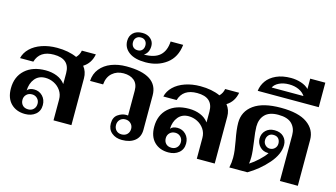

<svg xmlns="http://www.w3.org/2000/svg" viewBox="-94 -1182 2661 1522"><g transform="rotate(15 1236.5 -421.0)"><path d="M526 -479Q558 -439 558 -384V0H411V-171Q411 -212 389.5 -243.5Q368 -275 334 -292Q300 -309 263 -309Q208 -309 177 -271Q146 -233 144 -174Q151 -185 166 -191Q181 -197 200 -197Q242 -197 270 -168Q298 -139 298 -94Q298 -46 264.5 -18Q231 10 179 10Q107 10 63 -34Q19 -78 19 -158Q19 -254 81.5 -310.5Q144 -367 250 -367Q301 -367 343 -350Q385 -333 411 -298V-387Q411 -504 280 -504Q164 -504 136 -408H27Q37 -453 73.5 -488.5Q110 -524 166.5 -543.5Q223 -563 291 -563Q385 -563 454 -532Q479 -557 485 -592H600Q586 -516 526 -479ZM131 -94Q131 -67 147.5 -49.5Q164 -32 194 -32Q221 -32 238 -49.5Q255 -67 255 -94Q255 -120 237.5 -137.5Q220 -155 194 -155Q166 -155 148.5 -137.5Q131 -120 131 -94Z M856 -94Q856 -145 889 -168Q922 -191 957 -191Q967 -191 972 -190V-394Q972 -449 939.5 -476.5Q907 -504 852 -504Q797 -504 759.5 -471Q722 -438 717 -377H610Q613 -436 647 -478Q681 -520 736.5 -541.5Q792 -563 860 -563Q1119 -563 1119 -394V-112Q1119 -54 1080 -22Q1041 10 974 10Q923 10 889.5 -18Q856 -46 856 -94ZM1023 -94Q1023 -120 1005 -137.5Q987 -155 960 -155Q933 -155 916 -137.5Q899 -120 899 -94Q899 -67 915.5 -49.5Q932 -32 960 -32Q989 -32 1006 -49.5Q1023 -67 1023 -94Z M812 -760Q812 -801 838.5 -826.5Q865 -852 914 -852Q955 -852 981.5 -828.5Q1008 -805 1008 -770Q1008 -714 968 -689Q1056 -689 1099 -728Q1142 -767 1146 -844H1249Q1238 -740 1166.5 -686.5Q1095 -633 995 -633Q907 -633 859.5 -668Q812 -703 812 -760ZM961 -762Q961 -785 947.5 -799.5Q934 -814 911 -814Q887 -814 873 -799.5Q859 -785 859 -762Q859 -738 873 -723.5Q887 -709 911 -709Q934 -709 947.5 -723.5Q961 -738 961 -762Z M1702 -479Q1734 -439 1734 -384V0H1587V-171Q1587 -212 1565.5 -243.5Q1544 -275 1510 -292Q1476 -309 1439 -309Q1384 -309 1353 -271Q1322 -233 1320 -174Q1327 -185 1342 -191Q1357 -197 1376 -197Q1418 -197 1446 -168Q1474 -139 1474 -94Q1474 -46 1440.5 -18Q1407 10 1355 10Q1283 10 1239 -34Q1195 -78 1195 -158Q1195 -254 1257.5 -310.5Q1320 -367 1426 -367Q1477 -367 1519 -350Q1561 -333 1587 -298V-387Q1587 -504 1456 -504Q1340 -504 1312 -408H1203Q1213 -453 1249.5 -488.5Q1286 -524 1342.5 -543.5Q1399 -563 1467 -563Q1561 -563 1630 -532Q1655 -557 1661 -592H1776Q1762 -516 1702 -479ZM1307 -94Q1307 -67 1323.5 -49.5Q1340 -32 1370 -32Q1397 -32 1414 -49.5Q1431 -67 1431 -94Q1431 -120 1413.5 -137.5Q1396 -155 1370 -155Q1342 -155 1324.5 -137.5Q1307 -120 1307 -94Z M1863 -81Q1863 -113 1859 -143.5Q1855 -174 1847 -219Q1830 -306 1830 -361Q1830 -454 1905.5 -508.5Q1981 -563 2128 -563Q2273 -563 2344.5 -512Q2416 -461 2416 -377V0H2269V-376Q2269 -433 2234 -468.5Q2199 -504 2122 -504Q2048 -504 2012.5 -467Q1977 -430 1977 -368Q1977 -330 1989 -250Q2001 -168 2001 -126Q2001 -95 1997 -70Q2032 -92 2069.5 -127Q2107 -162 2125 -190H2121Q2079 -190 2052.5 -218Q2026 -246 2026 -284Q2026 -325 2053.5 -351.5Q2081 -378 2125 -378Q2173 -378 2200 -351Q2227 -324 2227 -283Q2227 -208 2159.5 -130.5Q2092 -53 2002 0H1854Q1863 -42 1863 -81ZM2181 -283Q2181 -308 2167 -324Q2153 -340 2125 -340Q2100 -340 2085.5 -323.5Q2071 -307 2071 -283Q2071 -259 2087 -243Q2103 -227 2125 -227Q2148 -227 2164.5 -243Q2181 -259 2181 -283Z M2144 -812Q2187 -812 2227 -799Q2267 -786 2291 -761V-846H2415V-645H1914Q1919 -690 1946 -728Q1973 -766 2023.5 -789Q2074 -812 2144 -812ZM2275 -699Q2257 -727 2222 -743Q2187 -759 2142 -759Q2095 -759 2060.5 -742Q2026 -725 2014 -699Z"/></g></svg>

Font: Taviraj SemiBold
Style: Regular
Weight: 600
Designer: Katatrad Team
Foundry: CadsonDemak
Version: Version 1.001